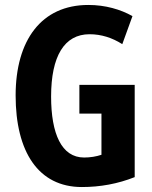

<svg xmlns="http://www.w3.org/2000/svg" viewBox="-20 -744 614 774"><path d="M300 -402V-286H389V-120C368 -113 344 -109 319 -109C228 -109 186 -205 186 -355C186 -517 239 -606 341 -606C388 -606 432 -592 473 -566L514 -679C466 -706 405 -724 336 -724C147 -724 43 -582 43 -359C43 -133 134 10 310 10C384 10 455 -3 523 -30V-402Z"/></svg>

Font: Noto Sans Lao Looped ExtraCondensed
Style: Bold
Weight: 700
Width: 2
Designer: Mark Frömberg, Ben Mitchell
Foundry: The Fontpad Ltd
Version: Version 1.002